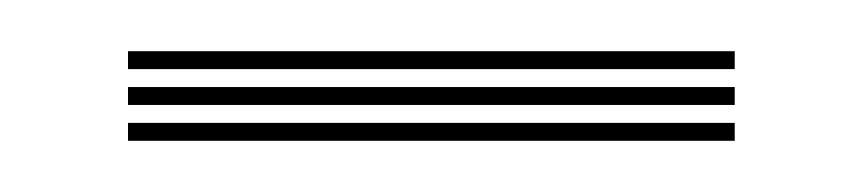

<svg xmlns="http://www.w3.org/2000/svg" viewBox="-20 -432 337 75"><path d="M30 -405V-412H267V-405ZM30 -377V-384H267V-377ZM30 -391V-398H267V-391Z"/></svg>

Font: Big Shoulders Inline Text Thin
Style: Regular
Weight: 100
Designer: Patric King
Foundry: XO Type Co
Version: Version 2.002